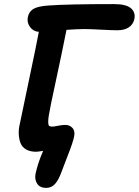

<svg xmlns="http://www.w3.org/2000/svg" viewBox="-20 -730 679 939"><path d="M206.1 189Q175.3 189 161.9 168.5Q148.4 147.9 153.8 120.1Q164.6 68.8 190.9 7.8Q163.6 12.2 157.2 12.2Q127.4 12.2 107.9 1Q88.4 -10.3 80.8 -29.3Q73.2 -48.3 71.8 -73.2Q70.3 -98.1 77.1 -125Q89.4 -185.5 122.8 -343.5Q156.2 -501.5 169.9 -574.2Q142.6 -576.2 126.7 -598.1Q110.8 -620.1 116.2 -646Q121.6 -673.8 144 -686.8Q166.5 -699.7 217.8 -703.1Q311 -710 537.1 -710Q596.7 -710 620.1 -689.9Q643.6 -669.9 637.2 -637.2Q631.3 -610.4 609.9 -596.2Q588.4 -582 554.2 -582Q527.8 -582 472.2 -585Q416.5 -587.9 393.1 -587.9Q358.9 -587.9 305.2 -584Q293.5 -521.5 230 -225.1Q221.7 -184.1 218.5 -164.1Q215.3 -144 215.8 -130.6Q216.3 -117.2 220.9 -114Q225.6 -110.8 235.8 -110.8Q243.2 -110.8 264.2 -115Q285.2 -119.1 297.9 -119.1Q321.3 -119.1 334.5 -104.2Q347.7 -89.4 342.8 -64Q337.9 -36.6 312.5 27.8Q287.1 92.3 280.8 110.8Q266.6 150.4 249 169.7Q231.4 189 206.1 189Z"/></svg>

Font: Shantell Sans Normal
Style: Italic
Weight: 600
Italic angle: -11.31°
Designer: Stephen Nixon, Anya Danilova, Shantell Martin
Foundry: Arrow Type
Version: Version 1.006;[559af2be0]